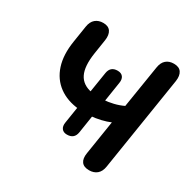

<svg xmlns="http://www.w3.org/2000/svg" viewBox="-161 -866 1018 1027"><g transform="rotate(30 348.0 -352.5)"><path d="M518 8Q485 8 471 -11Q457 -30 463 -66L496 -275Q473 -265 441.5 -257.5Q410 -250 375 -247L390 -258L372 -142Q365 -98 320 -98Q298 -98 287.5 -112Q277 -126 281 -150L298 -258L308 -248Q233 -255 182 -292.5Q131 -330 110 -394.5Q89 -459 103 -547L119 -649Q124 -681 143 -697Q162 -713 191 -713Q223 -713 236.5 -693Q250 -673 245 -638L231 -548Q218 -462 240.5 -416.5Q263 -371 323 -360L313 -354L334 -486Q341 -530 385 -530Q408 -530 418.5 -516Q429 -502 425 -478L405 -350L394 -357Q425 -359 456 -366.5Q487 -374 514 -387L556 -649Q561 -681 579.5 -697Q598 -713 627 -713Q660 -713 673.5 -693Q687 -673 682 -638L590 -56Q585 -24 566 -8Q547 8 518 8Z"/></g></svg>

Font: Nunito Variable Extra Light
Style: Italic
Weight: 200
Italic angle: -9°
Designer: Vernon Adams
Foundry: Vernon Adams
Version: Version 3.602